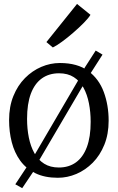

<svg xmlns="http://www.w3.org/2000/svg" viewBox="-20 -889 596 972"><path d="M26 -281Q26 -349.5 47.8 -403Q69.5 -456.5 106.5 -493.8Q143.5 -531 189.2 -550.5Q235 -570 283 -570Q372.5 -570 426.8 -529.8Q481 -489.5 505.5 -423Q530 -356.5 530 -278Q530 -210 508.2 -156.2Q486.5 -102.5 449.5 -65.2Q412.5 -28 366.8 -8.5Q321 11 273 11Q206 11 158.8 -12.2Q111.5 -35.5 82.2 -76Q53 -116.5 39.5 -169.2Q26 -222 26 -281ZM278 -41Q328.5 -41 364.5 -67Q400.5 -93 419.8 -144.5Q439 -196 439 -272Q439 -321.5 430.2 -366Q421.5 -410.5 402.8 -444.8Q384 -479 353.5 -498.5Q323 -518 279 -518Q228 -518 191.8 -492Q155.5 -466 136.2 -414.8Q117 -363.5 117 -287Q117 -237 126 -192.5Q135 -148 154 -113.8Q173 -79.5 203.8 -60.2Q234.5 -41 278 -41ZM92.5 63.5 57.5 44 116 -44.5 151 -98 388 -503 409.5 -547.5 464.5 -633 499 -612.5 444 -526.5 411.5 -475 172 -67 148.5 -20ZM248 -649H247L215 -676L370 -869L438 -814Q428.5 -798 404.8 -773.8Q381 -749.5 351.2 -723.8Q321.5 -698 293.8 -677.8Q266 -657.5 248 -649Z"/></svg>

Font: Merriweather 7pt Light
Style: Regular
Weight: 300
Designer: Eben Sorkin
Foundry: Eben Sorkin
Version: Version 2.200;gftools[0.9.31]